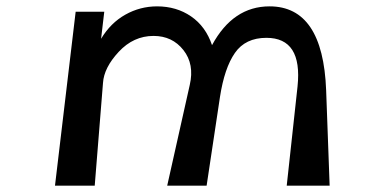

<svg xmlns="http://www.w3.org/2000/svg" viewBox="-20 -584 1210 604"><path d="M647 -442Q713 -564 828 -564Q996 -564 1006 -300L1017 0H882L916 -312Q932 -465 818 -465Q752 -465 719 -417.5Q686 -370 672 -279L630 0H506L577 -317Q592 -382 557 -426.5Q522 -471 463 -471Q400 -471 353.5 -421Q307 -371 304 -323L278 0H153L218 -547H308L298 -462Q328 -512 374.5 -538Q421 -564 474 -564Q535 -564 581 -532.5Q627 -501 647 -442Z"/></svg>

Font: OpenDyslexic
Style: Regular
Weight: 400
Designer: Abbie Gonzalez
Version: Version 0.920;hotconv 1.0.109;makeotfexe 2.5.65596